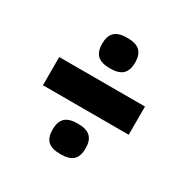

<svg xmlns="http://www.w3.org/2000/svg" viewBox="-124 -682 715 731"><g transform="rotate(30 233.5 -316.5)"><path d="M161 -505Q161 -539 178 -555.5Q195 -572 234 -572Q272 -572 289 -555.5Q306 -539 306 -505Q306 -471 289 -454.5Q272 -438 234 -438Q195 -438 178 -454.5Q161 -471 161 -505ZM45 -255V-379H422V-255ZM161 -128Q161 -162 178 -178.5Q195 -195 234 -195Q272 -195 289 -178.5Q306 -162 306 -128Q306 -93 289 -77Q272 -61 234 -61Q195 -61 178 -77Q161 -93 161 -128Z"/></g></svg>

Font: Georama SemiCondensed
Style: Bold
Weight: 700
Width: 4
Designer: Jean-Baptiste Levee
Foundry: Production Type
Version: Version 1.000